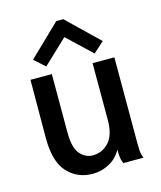

<svg xmlns="http://www.w3.org/2000/svg" viewBox="-106 -762 712 851"><g transform="rotate(-15 250.0 -337.0)"><path d="M215 11Q145 11 99.5 -38Q54 -87 54 -195L55 -463H153V-195Q153 -125 177.5 -96.5Q202 -68 236 -68Q280 -68 310 -101Q340 -134 340 -202V-463H440V-73Q440 -53 441 -35Q442 -17 450 0H357Q350 -16 348.5 -32Q347 -48 347 -64Q326 -27 290.5 -8Q255 11 215 11ZM138 -502 89 -546 233 -685H265L409 -546L360 -502L249 -607Z"/></g></svg>

Font: Inconsolata SemiBold
Style: Regular
Weight: 600
Monospace: yes
Designer: Raph Levien, Cyreal, Brenton Simpson
Foundry: Raph Levien, Cyreal, Google
Version: Version 3.100; ttfautohint (v1.8.4.7-5d5b)